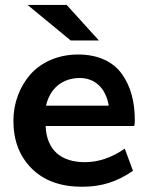

<svg xmlns="http://www.w3.org/2000/svg" viewBox="-20 -730 629 762"><path d="M372.6 -569.3 244.6 -710.4H89.4L260.7 -569.3ZM162.6 -310.5C178.2 -378.9 227.1 -420.4 296.9 -420.4C356 -420.4 399.9 -381.3 411.6 -310.5ZM305.7 11.2C383.8 11.2 444.8 -8.8 507.8 -52.2L475.1 -140.1C423.8 -104.5 371.1 -86.4 316.9 -86.4C224.6 -86.4 165 -132.3 161.1 -230H512.7C514.2 -234.9 515.1 -242.2 515.1 -251.5C515.1 -325.7 499 -386.7 464.4 -435.5C429.7 -484.9 369.6 -513.7 290 -513.7C210.4 -513.7 143.1 -482.9 100.1 -434.1C57.6 -385.3 33.2 -320.3 33.2 -250C33.2 -172.4 57.6 -109.4 106 -61C154.8 -12.7 221.2 11.2 305.7 11.2Z"/></svg>

Font: Ride
Style: Bold
Weight: 700
Version: Version 3.000